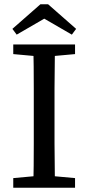

<svg xmlns="http://www.w3.org/2000/svg" viewBox="-20 -878 413 898"><path d="M42 0V-45L174 -57H199L331 -45V0ZM135 0Q137 -51 137.5 -102.5Q138 -154 138 -206Q138 -258 138 -310V-359Q138 -411 138 -463Q138 -515 137.5 -567Q137 -619 135 -670H237Q237 -620 236 -568Q235 -516 235 -464Q235 -412 235 -359V-310Q235 -259 235 -207Q235 -155 236 -103.5Q237 -52 237 0ZM42 -625V-670H331V-625L199 -613H174ZM205 -858 336 -743 316 -716 145 -815H229L58 -716L38 -743L169 -858Z"/></svg>

Font: Source Serif 4 18pt
Style: Regular
Weight: 400
Designer: Frank Grießhammer
Foundry: Adobe Systems Incorporated
Version: Version 4.004;hotconv 1.0.116;makeotfexe 2.5.65601